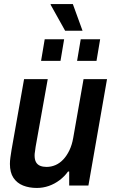

<svg xmlns="http://www.w3.org/2000/svg" viewBox="-20 -917 562 949"><path d="M162 12Q124 12 94 0Q64 -12 46.5 -38Q29 -64 29 -107Q29 -122 31.5 -139.5Q34 -157 37 -176L99 -526H216L156 -191Q155 -179 153 -168.5Q151 -158 151 -149Q151 -128 158 -115.5Q165 -103 178.5 -97.5Q192 -92 210 -92Q233 -92 254 -101Q275 -110 292.5 -128.5Q310 -147 323 -174Q336 -201 342 -236L393 -526H509L417 0H322V-69H316Q299 -45 274.5 -26.5Q250 -8 221.5 2Q193 12 162 12ZM183 -616 201 -723H297L279 -616ZM361 -616 379 -723H475L457 -616ZM302 -765 230 -894 231 -897H340L388 -765Z"/></svg>

Font: Archivo SemiCondensed SemiBold
Style: Italic
Weight: 600
Width: 4
Italic angle: -10°
Designer: Hector Gatti
Foundry: Omnibus-Type
Version: Version 2.001